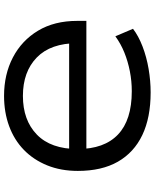

<svg xmlns="http://www.w3.org/2000/svg" viewBox="72 -826 763 947"><g transform="rotate(90 453.5 -352.5)"><path d="M453 9Q347 9 263.5 -34.5Q180 -78 131.5 -158.5Q83 -239 83 -352V-397H762V-312H157L193 -353Q193 -221 263.5 -152.5Q334 -84 453 -84Q573 -84 644 -153Q715 -222 715 -354Q715 -485 643.5 -553Q572 -621 430 -621Q380 -621 331.5 -611.5Q283 -602 239.5 -584.5Q196 -567 159 -540L122 -627Q157 -654 209 -674Q261 -694 320 -704Q379 -714 436 -714Q560 -714 646 -673Q732 -632 777.5 -552.5Q823 -473 823 -355Q823 -271 795.5 -203.5Q768 -136 719 -88.5Q670 -41 602 -16Q534 9 453 9Z"/></g></svg>

Font: Nunito Sans 7pt SemiExpanded Medium
Style: Regular
Weight: 500
Width: 6
Designer: Vernon Adams
Foundry: Vernon Adams
Version: Version 3.101;gftools[0.9.27]